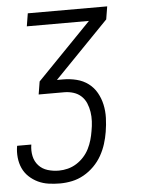

<svg xmlns="http://www.w3.org/2000/svg" viewBox="-54 -562 606 819"><g transform="rotate(-5 249.5 -152.5)"><path d="M170 215Q145 215 121 211.5Q97 208 76 198Q55 188 38 172Q21 156 11.5 135Q2 114 -0.5 89.5Q-3 65 1 41Q1 40 1.5 40Q2 40 2 39H62Q62 40 62 40Q62 40 62 40Q58 65 63 88.5Q68 112 83.5 129Q99 146 122 153Q145 160 170 160Q189 160 208.5 155Q228 150 245.5 139Q263 128 277 112.5Q291 97 300 79Q309 61 314.5 42Q320 23 323 4Q327 -17 328 -37.5Q329 -58 326 -77.5Q323 -97 315.5 -115Q308 -133 294 -146Q280 -159 261 -165Q242 -171 222 -171H112L121 -226L353 -465H87L96 -520H436L427 -465L195 -226H222Q251 -226 279 -219Q307 -212 329 -195.5Q351 -179 364.5 -155Q378 -131 384 -103.5Q390 -76 389 -46.5Q388 -17 383 13Q379 38 371 63.5Q363 89 349.5 113Q336 137 316 157Q296 177 272 190.5Q248 204 222 209.5Q196 215 170 215Z"/></g></svg>

Font: Iosevka SS04 Light Oblique
Style: Regular
Weight: 300
Italic angle: -9°
Monospace: yes
Designer: Belleve Invis
Foundry: Belleve Invis
Version: Version 19.0.0; ttfautohint (v1.8.4)